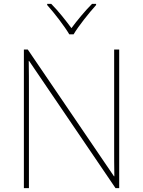

<svg xmlns="http://www.w3.org/2000/svg" viewBox="-20 -969 738 989"><path d="M337 -792H359C383 -833 438 -902 475 -943V-949H454C417 -912 376 -862 348 -824C320 -862 281 -912 244 -949H223V-943C260 -902 313 -833 337 -792ZM594 0V-714H568V-211C568 -165 568 -111 569 -61H567L123 -714H103V0H129V-502C129 -555 129 -597 128 -655H130L575 0Z"/></svg>

Font: Noto Sans Devanagari UI Thin
Style: Regular
Weight: 100
Designer: Jelle Bosma - Monotype Design Team
Foundry: Monotype Imaging Inc.
Version: Version 2.004